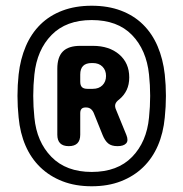

<svg xmlns="http://www.w3.org/2000/svg" viewBox="-20 -760 640 670"><path d="M300 -110Q243 -110 198 -127.5Q153 -145 120.5 -176.5Q88 -208 69 -252Q50 -296 45 -350Q41 -388 41 -425.5Q41 -463 45 -500Q51 -554 70 -598.5Q89 -643 121 -674.5Q153 -706 198 -723Q243 -740 300 -740Q357 -740 402 -723Q447 -706 479 -674.5Q511 -643 530 -598.5Q549 -554 555 -500Q559 -463 559 -425.5Q559 -388 555 -350Q550 -296 531 -252Q512 -208 479.5 -176.5Q447 -145 402 -127.5Q357 -110 300 -110ZM100 -500Q96 -463 96 -425.5Q96 -388 100 -350Q108 -265 159.5 -212.5Q211 -160 300 -160Q390 -160 441 -212.5Q492 -265 500 -350Q504 -388 504 -425.5Q504 -463 500 -500Q491 -586 440.5 -638Q390 -690 300 -690Q211 -690 160 -638Q109 -586 100 -500ZM260 -290Q260 -270 250 -260Q240 -250 220 -250Q200 -250 190 -260Q180 -270 180 -290V-520Q180 -561 199.5 -580.5Q219 -600 260 -600H304Q361 -600 396 -570Q431 -540 431 -490Q431 -465 422 -446Q413 -427 396 -413Q385 -405 382.5 -396.5Q380 -388 385 -377L421 -289Q429 -269 420 -259.5Q411 -250 390 -250Q369 -250 357.5 -259.5Q346 -269 338 -289L307 -366Q303 -375 296.5 -380Q290 -385 280 -385H279Q269 -385 264.5 -380Q260 -375 260 -365ZM260 -500V-475Q260 -462 266 -456Q272 -450 285 -450H304Q325 -450 337.5 -462.5Q350 -475 350 -495Q350 -515 337.5 -527.5Q325 -540 304 -540H300Q280 -540 270 -530Q260 -520 260 -500Z"/></svg>

Font: Maple Mono ExtraBold
Style: Regular
Weight: 800
Monospace: yes
Designer: subframe7536
Version: Version 7.000